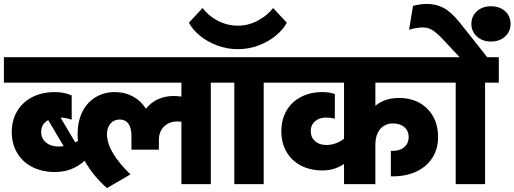

<svg xmlns="http://www.w3.org/2000/svg" viewBox="-30 -940 2626 980"><path d="M336 -518H-10V-648H336ZM251 -62Q185 -62 135 -87.5Q85 -113 57.5 -159.5Q30 -206 30 -266Q30 -326 57.5 -372.5Q85 -419 135 -444.5Q185 -470 251 -470Q297 -470 336 -453V-329Q307 -339 279 -340L354 -213Q379 -226 396 -242L426 -144Q394 -106 350 -84Q306 -62 251 -62ZM270 -192Q279 -192 295 -194L216 -327Q180 -307 180 -266Q180 -233 205 -212.5Q230 -192 270 -192Z M1116 -518H1046V0H896V-319L876 -320Q833 -320 807 -294Q781 -268 781 -226V-176H641V-246Q641 -287 625.5 -308.5Q610 -330 581 -330Q552 -330 534 -309.5Q516 -289 516 -255Q516 -209 548 -156Q580 -103 636 -50L516 20Q451 -37 408.5 -108Q366 -179 366 -255Q366 -319 389.5 -367.5Q413 -416 456.5 -443Q500 -470 556 -470Q607 -470 648 -448Q689 -426 715 -385Q739 -416 775.5 -433Q812 -450 856 -450Q877 -450 896 -447V-518H316V-648H1116Z M1386 -518H1316V0H1166V-518H1096V-648H1386ZM1184 -689Q1128 -689 1077 -708.5Q1026 -728 989 -759Q952 -790 934 -824L1004 -899Q1033 -860 1081 -834.5Q1129 -809 1184 -809Q1238 -809 1286.5 -835Q1335 -861 1364 -899L1434 -824Q1416 -790 1379 -759Q1342 -728 1291 -708.5Q1240 -689 1184 -689Z M2246 -518H1886V-400Q1934 -440 2006 -440Q2096 -440 2151 -385Q2206 -330 2206 -240Q2206 -181 2177.5 -135.5Q2149 -90 2096.5 -65Q2044 -40 1976 -40H1965V-170H1976Q2012 -170 2034 -189.5Q2056 -209 2056 -240Q2056 -272 2034 -291Q2012 -310 1976 -310Q1935 -310 1910.5 -281Q1886 -252 1886 -200V0H1726V-103Q1677 -70 1616 -70Q1554 -70 1506 -95Q1458 -120 1432 -165.5Q1406 -211 1406 -270Q1406 -329 1432 -374.5Q1458 -420 1506 -445Q1554 -470 1616 -470Q1653 -470 1679 -460V-334Q1658 -340 1636 -340Q1600 -340 1578 -321Q1556 -302 1556 -270Q1556 -239 1578 -219.5Q1600 -200 1636 -200Q1663 -200 1686.5 -209.5Q1710 -219 1726 -232V-518H1366V-648H2246Z M2516 -518H2446V0H2296V-518H2226V-648H2316L2229 -741Q2200 -772 2177.5 -786Q2155 -800 2128 -800Q2096 -800 2058 -788L2078 -910Q2116 -920 2149 -920Q2196 -920 2234.5 -899.5Q2273 -879 2318 -823L2457 -648H2516Z M2376 -818Q2376 -857 2404 -882.5Q2432 -908 2476 -908Q2520 -908 2548 -883Q2576 -858 2576 -818Q2576 -779 2548 -753.5Q2520 -728 2476 -728Q2433 -728 2404.5 -753.5Q2376 -779 2376 -818Z"/></svg>

Font: Madhuban Bold
Style: Regular
Weight: 700
Designer: jaikishan Patel
Foundry: MagicType
Version: Version 1.000